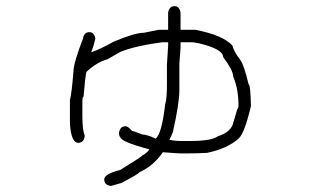

<svg xmlns="http://www.w3.org/2000/svg" viewBox="-20 -450 1040 634"><path d="M556.6 -429.7Q572.3 -429.7 576.2 -408.2V-351.6H625Q716.8 -334 748 -298.8Q750.5 -282.7 773.4 -252Q785.2 -237.3 800.8 -171.9Q807.1 -171.9 808.6 -99.6Q787.1 -8.8 767.6 7.8Q731 40.5 664.1 54.7Q630.9 56.6 595.7 56.6H576.2Q567.4 56.6 517.6 52.7Q486.8 98.1 439.5 119.1Q439.5 123.5 380.9 154.3L345.7 164.1Q324.2 160.6 324.2 142.6Q324.2 124 377 111.3Q449.7 66.4 451.2 62.5Q468.3 53.2 472.7 43Q377 17.6 377 2Q373.5 2 373 -11.7Q376.5 -33.2 394.5 -33.2Q402.8 -33.2 416 -17.6Q421.9 -17.6 449.2 -5.9Q465.3 -5.9 494.1 7.8Q514.2 -8.3 525.4 -105.5Q531.2 -125 531.2 -168V-236.3Q535.2 -293.9 535.2 -298.8V-310.5H515.6Q427.7 -298.8 378.9 -279.3L334 -253.9Q299.8 -244.6 265.6 -212.9Q261.7 -201.7 255.9 -130.9Q252.4 -130.9 252 -117.2V-66.4Q252 -21.5 259.8 -2V0Q256.3 21.5 238.3 21.5Q219.2 21.5 212.9 -21.5Q210.9 -33.7 210.9 -48.8V-119.1Q216.8 -142.6 222.7 -214.8Q222.7 -241.2 253.9 -322.3Q257.3 -343.8 275.4 -343.8Q291 -343.8 294.9 -322.3Q289.1 -296.9 281.2 -277.3Q309.1 -286.6 355.5 -312.5Q425.3 -341.8 455.1 -341.8L503.9 -351.6H535.2V-408.2Q538.6 -429.7 556.6 -429.7ZM576.2 -310.5V-293Q572.3 -245.6 572.3 -240.2V-152.3Q572.3 -108.9 550.8 -13.7Q544.4 3.4 539.1 11.7Q558.6 15.6 574.2 15.6H605.5Q679.7 15.6 699.2 0Q736.8 -11.7 748 -37.1L763.7 -89.8Q765.6 -89.8 767.6 -99.6Q767.6 -156.7 750 -197.3Q750 -217.3 716.8 -261.7Q716.8 -287.6 638.7 -306.6Q636.2 -306.6 617.2 -310.5Z"/></svg>

Font: CEF Fonts CJK Mono
Style: Regular
Weight: 400
Designer: PartyBoss (派对大魔王)
Version: Release 2.25